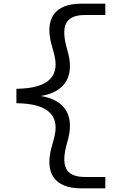

<svg xmlns="http://www.w3.org/2000/svg" viewBox="-20 -821 660 1041"><path d="M69 -261.5C249 -259 307 -190.5 271.5 -65L261 -28C219 119 277.5 200 419 200H551V138.5H441.5C355 138.5 306 101.5 339 -29L350 -70C384.5 -206 321.5 -281.5 200.5 -300.5C321.5 -320 384.5 -395.5 350 -531L339 -572C305.5 -703 355 -739.5 441.5 -739.5H551V-801H419C277.5 -801 219 -720 261 -573L271.5 -536C307 -410.5 249 -342 69 -339.5Z"/></svg>

Font: Monaspace Krypton Light
Style: Regular
Weight: 300
Designer: Riley Cran & the Lettermatic Team
Foundry: Lettermatic
Version: Version 1.101 (Monaspace Krypton)